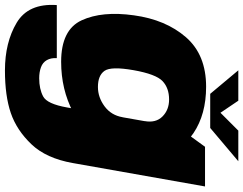

<svg xmlns="http://www.w3.org/2000/svg" viewBox="-148 -645 1008 796"><g transform="rotate(90 356.0 -247.0)"><path d="M250 236.5Q355.5 236.5 426.5 212.2Q497.5 188 556 126.8Q614.5 65.5 634 -45L731 -593H566.5L484.5 -480L403.5 -21Q389 61.5 358 78Q327 94.5 282.5 94.5Q257 94.5 237 87.2Q217 80 207.2 62.8Q197.5 45.5 199 21.5H-21Q-29 139.5 52.5 188Q134 236.5 250 236.5ZM214 3.5Q328.5 3.5 422.8 -45.8Q517 -95 528.5 -161L444 -251.5Q436 -204 398.8 -176.5Q361.5 -149 318.5 -149Q271 -149 251.8 -176.2Q232.5 -203.5 249 -297Q265.5 -389.5 294.2 -416.8Q323 -444 370.5 -444Q413.5 -444 441 -416.5Q468.5 -389 460 -342.5L575.5 -427Q587.5 -493 509.8 -545.2Q432 -597.5 317.5 -597.5Q185 -597.5 112.2 -513.8Q39.5 -430 21.5 -298Q3 -166.5 42.2 -81.5Q81.5 3.5 214 3.5ZM347 -614.5H488.5L626.5 -731H499.5L425.5 -657L375.5 -731H249.5Z"/></g></svg>

Font: Anybody UltraCondensed Thin Black
Style: Italic
Weight: 900
Italic angle: -10°
Version: Version 1.111